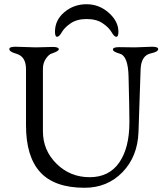

<svg xmlns="http://www.w3.org/2000/svg" viewBox="-20 -874 778 908"><path d="M240 -724Q240 -779 284.5 -816.5Q329 -854 389 -854Q449 -854 494.5 -813.5Q540 -773 540 -724Q540 -700 530 -700Q520 -700 507.5 -722Q495 -744 465.5 -764Q436 -784 390 -784Q344 -784 314.5 -764Q285 -744 272.5 -722Q260 -700 250 -700Q240 -700 240 -724ZM543 -651 618 -650 699 -653Q728 -653 728 -642Q728 -629 695 -622Q648 -613 645 -547Q644 -536 635 -250Q631 -134 559.5 -60Q488 14 380 14Q238 14 170.5 -59.5Q103 -133 103 -281V-547Q103 -607 57 -620Q24 -629 24 -642Q24 -653 53 -653L149 -650L229 -652Q258 -652 258 -641Q258 -632 225 -621Q211 -617 197 -596.5Q183 -576 183 -549V-253Q183 -163 247.5 -99.5Q312 -36 404 -36Q496 -36 544 -105.5Q592 -175 592 -296Q592 -357 588 -511Q586 -609 547 -620Q514 -629 514 -640Q514 -651 543 -651Z"/></svg>

Font: EB Garamond
Style: Regular
Weight: 400
Version: Version 0.012